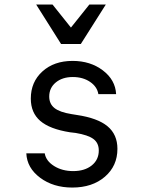

<svg xmlns="http://www.w3.org/2000/svg" viewBox="-20 -821 640 855"><path d="M97.2 -138.2H179.2Q184.6 -104.5 220.7 -81.8Q256.8 -59.1 306.2 -59.1Q356.9 -59.1 388.4 -84.2Q419.9 -109.4 419.9 -150.9Q419.9 -184.1 396.2 -201.9Q372.6 -219.7 316.9 -229L292 -231.9Q201.7 -246.1 159.4 -282.5Q117.2 -318.8 117.2 -381.8Q117.2 -456.1 168.9 -502.9Q220.7 -549.8 303.2 -549.8Q382.3 -549.8 438 -507.6Q493.7 -465.3 497.1 -401.9H418Q412.6 -435.1 380.9 -456.5Q349.1 -478 304.2 -478Q257.8 -478 228.5 -453.9Q199.2 -429.7 199.2 -391.1Q199.2 -358.4 222.7 -339.8Q246.1 -321.3 297.9 -313L321.8 -309.1Q414.6 -295.4 458.7 -258.8Q502.9 -222.2 502.9 -158.2Q502.9 -82 447 -33.9Q391.1 14.2 301.8 14.2Q217.3 14.2 158.7 -29.5Q100.1 -73.2 97.2 -138.2ZM252 -625 141.1 -800.8H213.9L295.9 -698.2L377.9 -800.8H451.2L339.8 -625Z"/></svg>

Font: CommitMono
Style: Regular
Weight: 400
Monospace: yes
Designer: Eigil Nikolajsen
Foundry: Eigil Nikolajsen
Version: Version 1.143